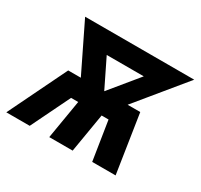

<svg xmlns="http://www.w3.org/2000/svg" viewBox="-140 -669 856 817"><g transform="rotate(30 287.5 -260.0)"><path d="M-25 0 114 -286H176L62 -520H598L406 -286H468L512 0H397L367 -191H333L301 0H186L218 -191H183L90 0ZM291 -286 405 -425H223Z"/></g></svg>

Font: Iosevka SS04 XBd Ex
Style: Italic
Weight: 800
Width: 7
Italic angle: -9°
Monospace: yes
Designer: Belleve Invis
Foundry: Belleve Invis
Version: Version 19.0.0; ttfautohint (v1.8.4)